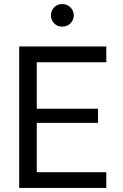

<svg xmlns="http://www.w3.org/2000/svg" viewBox="-20 -930 609 950"><path d="M75 -700H506V-622H162V-392H465V-322H162V-78H506V0H75ZM248 -894Q264 -910 288 -910Q312 -910 328.5 -893.5Q345 -877 345 -854Q345 -831 328.5 -814.5Q312 -798 288 -798Q264 -798 248 -814.5Q232 -831 232 -854Q232 -877 248 -894Z"/></svg>

Font: Lopes Sans
Style: Regular
Weight: 400
Designer: Gabriel Lam, Diego Maldonado
Foundry: TypeRant, Foresti Design
Version: Version 4.000